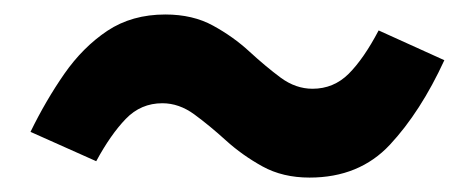

<svg xmlns="http://www.w3.org/2000/svg" viewBox="-20 -461 655 265"><path d="M208.2 -441Q246.2 -441 274.1 -425.6Q302.1 -410.3 324.4 -389.7Q346.7 -369.2 367.4 -353.8Q388.2 -338.5 411.3 -338.5Q440.5 -338.5 461.3 -359.2Q482.1 -380 502.6 -419L593.3 -377.9Q560.5 -306.7 518.2 -261.3Q475.9 -215.9 407.2 -215.9Q370.3 -215.9 342.3 -231.3Q314.4 -246.7 291.8 -267.2Q269.2 -287.7 248.2 -303.1Q227.2 -318.5 204.1 -318.5Q174.4 -318.5 153.6 -296.9Q132.8 -275.4 112.8 -238.5L22.1 -279Q43.1 -322.1 68.7 -359Q94.4 -395.9 128.2 -418.5Q162.1 -441 208.2 -441Z"/></svg>

Font: Fira Code
Style: Bold
Weight: 700
Monospace: yes
Designer: Carrois Corporate, Edenspiekermann AG, Nikita Prokopov
Foundry: Carrois Corporate, Edenspiekermann AG, Nikita Prokopov
Version: Version 6.000; ttfautohint (v1.8.2) -l 8 -r 50 -G 200 -x 14 